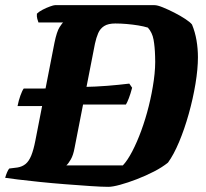

<svg xmlns="http://www.w3.org/2000/svg" viewBox="-26 -724 799 744"><path d="M42 -313Q46 -334 53 -353.5Q60 -373 66 -381H142L296 -387Q346 -388 390 -391.5Q434 -395 475 -400L486 -384Q480 -361 473.5 -344Q467 -327 462 -319H283L129 -313ZM394 0Q369 0 324.5 -3Q280 -6 228.5 -10Q177 -14 128 -19Q79 -24 43 -28.5Q7 -33 -6 -35Q-3 -46 1.5 -56.5Q6 -67 10 -71L42 -75Q60 -78 73 -88.5Q86 -99 95 -121Q104 -143 111 -179L185 -558Q194 -602 205 -619Q216 -636 219 -637H123Q121 -642 118.5 -651Q116 -660 117 -671Q125 -679 139.5 -686.5Q154 -694 168 -699Q182 -704 187 -704H573Q584 -704 605 -695.5Q626 -687 649.5 -675Q673 -663 692 -650.5Q711 -638 718 -629Q730 -600 735.5 -567.5Q741 -535 741 -502Q741 -457 731.5 -399.5Q722 -342 705.5 -283Q689 -224 668 -174Q647 -124 625 -94Q603 -76 571 -59.5Q539 -43 504 -29.5Q469 -16 439.5 -8Q410 0 394 0ZM231 -83H450Q468 -102 486.5 -137.5Q505 -173 521.5 -218Q538 -263 550.5 -313Q563 -363 570 -413Q577 -463 575 -506Q574 -543 569 -570.5Q564 -598 547 -617Q531 -622 509.5 -625.5Q488 -629 465 -631Q442 -633 421 -633Q393 -633 377.5 -623Q362 -613 354.5 -595.5Q347 -578 342 -555L263 -151Q258 -123 248.5 -106.5Q239 -90 231 -83Z"/></svg>

Font: Texturina 12pt Black
Style: Italic
Weight: 900
Italic angle: -11°
Designer: Guillermo Torres Carreño
Foundry: Omnibus-Type
Version: Version 1.002